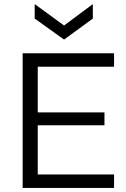

<svg xmlns="http://www.w3.org/2000/svg" viewBox="-20 -921 618 941"><path d="M91 0V-660H539V-594H165V-370H492V-307H165V-66H539V0ZM150 -901 294 -796 435 -901V-830L294 -727L150 -830Z"/></svg>

Font: Bricolage Grotesque 12pt Light
Style: Regular
Weight: 300
Designer: Mathieu Triay
Foundry: Atelier Triay
Version: Version 1.001; ttfautohint (v1.8.4.7-5d5b);gftools[0.9.33.de